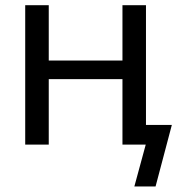

<svg xmlns="http://www.w3.org/2000/svg" viewBox="-20 -544 677 725"><path d="M164.1 -245.1V2H75.2V-524.4H164.1V-315.4H442.4V-524.4H531.2V-72.3H628.9L567.4 160.2H487.3L530.3 2H525.4H487.3H442.4V-245.1Z"/></svg>

Font: Gen Shin Gothic Regular
Style: Regular
Weight: 400
Designer: [Source Han Sans]
Ryoko NISHIZUKA  (kana & ideographs); Paul D. Hunt (Latin, Greek & Cyrillic); Wenlong ZHANG  (bopomofo
Version: Version 1.002.20150607